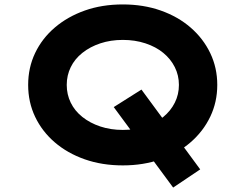

<svg xmlns="http://www.w3.org/2000/svg" viewBox="-20 -736 1108 866"><path d="M761 110 493 -253 618 -332 883 28ZM534 10Q440 10 362 -17.5Q284 -45 227 -94Q170 -143 138.5 -209Q107 -275 107 -353Q107 -431 138.5 -497Q170 -563 227.5 -612Q285 -661 362.5 -688.5Q440 -716 534 -716Q627 -716 705 -688.5Q783 -661 840 -611.5Q897 -562 928.5 -496Q960 -430 960 -353Q960 -276 928.5 -210Q897 -144 840 -94.5Q783 -45 705 -17.5Q627 10 534 10ZM534 -150Q589 -150 636 -165.5Q683 -181 716.5 -208.5Q750 -236 768.5 -273Q787 -310 787 -353Q787 -396 768.5 -433Q750 -470 716.5 -497.5Q683 -525 636 -540.5Q589 -556 534 -556Q479 -556 432.5 -540.5Q386 -525 351.5 -497.5Q317 -470 299 -433Q281 -396 281 -353Q281 -310 299 -273Q317 -236 351.5 -208.5Q386 -181 432.5 -165.5Q479 -150 534 -150Z"/></svg>

Font: Lexend Tera
Style: Bold
Weight: 700
Designer: Bonnie Shaver-Troup, Thomas Jockin
Foundry: Lexend
Version: Version 1.007